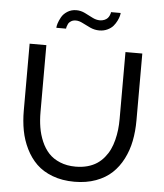

<svg xmlns="http://www.w3.org/2000/svg" viewBox="-60 -969 876 1027"><g transform="rotate(5 377.5 -455.5)"><path d="M311 -855Q295.9 -855 285.2 -848.4Q274.4 -841.8 270 -832.3Q265.6 -822.8 263.9 -816.7Q262.2 -810.5 262.2 -807.1H210Q210 -815.9 214.6 -830.8Q219.2 -845.7 229.5 -864.5Q239.7 -883.3 260.7 -896.7Q281.7 -910.2 309.1 -910.2Q333 -910.2 355 -899.4Q377 -888.7 397.5 -877.9Q418 -867.2 438 -867.2Q452.1 -867.2 463.1 -872.1Q474.1 -877 479.7 -883.3Q485.4 -889.6 488.8 -897.2Q492.2 -904.8 493.2 -909.2Q494.1 -913.6 494.1 -916H545.9Q545.9 -910.2 543.2 -899.4Q540.5 -888.7 533 -873.3Q525.4 -857.9 514.2 -844.7Q502.9 -831.5 483.4 -822.3Q463.9 -813 439.9 -813Q414.6 -813 391.4 -823.5Q368.2 -834 348.4 -844.5Q328.6 -855 311 -855ZM377.9 4.9Q312 4.9 259.8 -14.9Q207.5 -34.7 173.6 -67.9Q139.6 -101.1 116.9 -147.2Q94.2 -193.4 84.7 -243.9Q75.2 -294.4 75.2 -351.1V-710H165V-351.1Q165 -307.1 171.4 -268.6Q177.7 -230 193.1 -194.1Q208.5 -158.2 232.2 -132.6Q255.9 -106.9 293 -91.6Q330.1 -76.2 377 -76.2Q411.6 -76.2 440.7 -84.2Q469.7 -92.3 491.5 -106.7Q513.2 -121.1 530 -141.6Q546.9 -162.1 558.1 -185.5Q569.3 -209 576.4 -237.1Q583.5 -265.1 586.7 -293Q589.8 -320.8 589.8 -351.1V-710H680.2V-351.1Q680.2 -292 669.9 -240.2Q659.7 -188.5 636.5 -143.1Q613.3 -97.7 578.6 -65.2Q543.9 -32.7 492.7 -13.9Q441.4 4.9 377.9 4.9Z"/></g></svg>

Font: Rawline Medium
Style: Regular
Weight: 500
Designer: Matt McInerney, Pablo Impallari, Rodrigo Fuenzalida
Foundry: Matt McInerney, Pablo Impallari, Rodrigo Fuenzalida
Version: Version 4.020;PS 004.020;hotconv 1.0.88;makeotf.lib2.5.64775